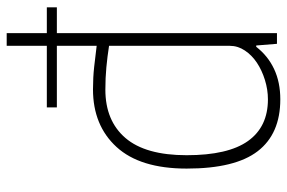

<svg xmlns="http://www.w3.org/2000/svg" viewBox="-162 -686 858 574"><g transform="rotate(-90 267.0 -399.0)"><path d="M233 -688H417V-808H455V-688H532V-658H455V0H423L418 -62H414Q387 -27 347.5 -8.5Q308 10 257 10Q154 10 102 -57.5Q50 -125 50 -270Q50 -409 114.5 -479.5Q179 -550 287 -550Q322 -550 354 -546.5Q386 -543 417 -539V-658H233ZM257 -27Q286 -27 315 -36Q344 -45 366.5 -60Q389 -75 403 -96Q417 -117 417 -141V-502Q385 -507 353 -510Q321 -513 286 -513Q193 -513 141.5 -453Q90 -393 90 -270Q90 -146 132.5 -86.5Q175 -27 257 -27Z"/></g></svg>

Font: Encode Sans Narrow
Style: Thin
Weight: 250
Designer: Pablo Impallari, Andres Torresi
Foundry: Pablo Impallari, Andres Torresi
Version: Version 1.000; ttfautohint (v1.00) -l 8 -r 50 -G 200 -x 14 -